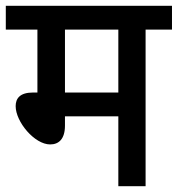

<svg xmlns="http://www.w3.org/2000/svg" viewBox="-20 -642 613 662"><path d="M482 -540H573V-622H0V-540H109V-323H94C48 -323 34 -302 34 -276C34 -222 99 -144 153 -144C183 -144 204 -163 204 -209V-241H388V0H482ZM388 -540V-323H204V-540Z"/></svg>

Font: Noto Sans Devanagari SemiCondensed Medium
Style: Regular
Weight: 500
Width: 4
Designer: Jelle Bosma - Monotype Design Team
Foundry: Monotype Imaging Inc.
Version: Version 2.004